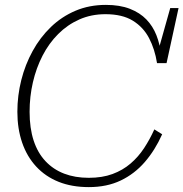

<svg xmlns="http://www.w3.org/2000/svg" viewBox="-20 -748 750 785"><path d="M343 -21Q398 -21 440 -36.5Q482 -52 514 -79.5Q546 -107 569.5 -143Q593 -179 611 -219L643 -199Q614 -134 572 -85.5Q530 -37 473.5 -10Q417 17 343 17Q274 17 220 -4.5Q166 -26 128 -67Q90 -108 70.5 -165Q51 -222 51 -291Q51 -357 67 -420.5Q83 -484 113.5 -539.5Q144 -595 188 -637.5Q232 -680 288.5 -704Q345 -728 413 -728Q470 -728 511 -712Q552 -696 578.5 -668.5Q605 -641 619.5 -604Q634 -567 639 -524L624 -530L676 -715H710L661 -490H622Q613 -547 589.5 -592Q566 -637 523 -663.5Q480 -690 411 -690Q353 -690 304.5 -668.5Q256 -647 218 -609Q180 -571 154 -520.5Q128 -470 114.5 -411.5Q101 -353 101 -291Q101 -224 117.5 -173.5Q134 -123 166 -89Q198 -55 242.5 -38Q287 -21 343 -21Z"/></svg>

Font: Roboto Serif Thin
Style: Italic
Weight: 250
Italic angle: -10°
Version: Version 1.007